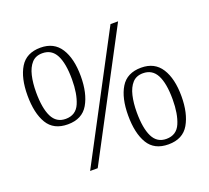

<svg xmlns="http://www.w3.org/2000/svg" viewBox="-124 -880 1140 1046"><g transform="rotate(-20 445.5 -357.0)"><path d="M206 -280Q124 -280 88 -340Q52 -400 52 -503Q52 -604 88.5 -664Q125 -724 207 -724Q285 -724 323 -664.5Q361 -605 361 -503Q361 -404 325 -342Q289 -280 206 -280ZM232 0 610 -714H654L276 0ZM205 -312Q264 -312 287 -365.5Q310 -419 310 -503Q310 -596 285 -644Q260 -692 206 -692Q167 -692 144.5 -667Q122 -642 112 -599.5Q102 -557 102 -503Q102 -411 126.5 -361.5Q151 -312 205 -312ZM684 10Q602 10 566 -50Q530 -110 530 -213Q530 -314 566.5 -374Q603 -434 685 -434Q763 -434 801 -374.5Q839 -315 839 -213Q839 -114 803 -52Q767 10 684 10ZM683 -22Q742 -22 765 -75.5Q788 -129 788 -213Q788 -306 763 -354Q738 -402 684 -402Q645 -402 622.5 -377Q600 -352 590 -309.5Q580 -267 580 -213Q580 -121 604.5 -71.5Q629 -22 683 -22Z"/></g></svg>

Font: Noto Serif Gurmukhi Light
Style: Regular
Weight: 300
Designer: Vaibhav Singh and the Monotype Design Team
Foundry: Monotype Imaging Inc.
Version: Version 2.004; ttfautohint (v1.8.4.7-5d5b)